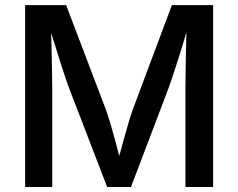

<svg xmlns="http://www.w3.org/2000/svg" viewBox="-20 -748 953 768"><path d="M80.6 0V-727.5H244.6L403.3 -310.1Q410.6 -290.5 419.9 -259.5Q429.2 -228.5 439 -192.9Q448.7 -157.2 457 -124Q465.8 -156.2 475.6 -191.9Q485.4 -227.5 494.6 -258.8Q503.9 -290 511.2 -310.1L667.5 -727.5H832.5V0H721.7V-391.6Q721.7 -431.6 722.9 -494.9Q724.1 -558.1 725.6 -619.1Q712.9 -574.7 699.2 -531.2Q685.5 -487.8 673.3 -450.9Q661.1 -414.1 652.8 -391.6L503.9 0H408.7L257.8 -391.6Q245.1 -424.3 225.3 -486.8Q205.6 -549.3 184.6 -616.7Q185.5 -578.6 186.5 -537.1Q187.5 -495.6 188.2 -457.5Q189 -419.4 189 -391.6V0Z"/></svg>

Font: Inter Medium
Style: Regular
Weight: 500
Designer: Rasmus Andersson
Foundry: rsms
Version: Version 4.001;git-9221beed3